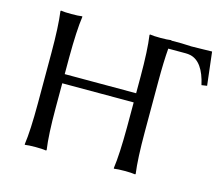

<svg xmlns="http://www.w3.org/2000/svg" viewBox="-94 -772 1041 899"><g transform="rotate(15 426.5 -322.5)"><path d="M631.8 -646H681.2Q689.5 -646 706.5 -645Q722.2 -644 729 -644Q749 -644 783.2 -645Q814 -646 829.1 -646L848.1 -484.9L821.8 -481Q797.9 -588.9 735.4 -603.5Q723.6 -606 711.9 -606H630.9Q629.9 -606 627.4 -606Q622.1 -544.9 622.1 -444.8V-200.2Q622.1 -71.3 631.8 0L629.9 2.9Q611.8 0 579.1 0Q545.4 0 526.9 2.9L525.9 0Q535.6 -68.4 536.1 -200.2V-320.8H189.9V-200.2Q189.9 -71.3 200.2 0L198.2 2.9Q180.2 0 147 0Q113.3 0 95.2 2.9L94.2 0Q104 -68.4 104 -200.2V-444.8Q104 -573.7 94.2 -645L96.2 -647.9Q114.3 -645 147 -645Q180.7 -645 199.2 -647.9L200.2 -645Q190.4 -578.1 189.9 -444.8V-365.2H536.1V-444.8Q536.1 -573.7 525.9 -645L527.8 -647.9Q545.9 -645 579.1 -645Q612.8 -645 630.9 -647.9Z"/></g></svg>

Font: Linux Biolinum Capitals O
Style: Small Caps
Weight: 400
Designer: Philipp H. Poll
Foundry: Philipp H. Poll
Version: Version 1.0.4